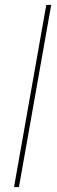

<svg xmlns="http://www.w3.org/2000/svg" viewBox="-20 -760 230 780"><path d="M37 0 168 -740H188L57 0Z"/></svg>

Font: Poppins Thin
Style: Italic
Weight: 250
Italic angle: -10°
Designer: Ninad Kale (Devanagari), Jonny Pinhorn (Latin)
Foundry: Indian Type Foundry
Version: Version 3.200;PS 1.000;hotconv 16.6.54;makeotf.lib2.5.65590